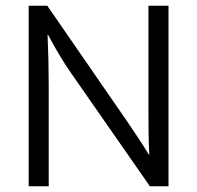

<svg xmlns="http://www.w3.org/2000/svg" viewBox="-20 -650 687 670"><path d="M80 -630H145L426 -223Q445 -195 463.5 -167Q482 -139 499 -111H501Q499 -148 498.5 -184.5Q498 -221 498 -258V-630H568V0H503L228 -395Q207 -425 186.5 -459.5Q166 -494 148 -528H146Q148 -483 149 -439.5Q150 -396 150 -351V0H80Z"/></svg>

Font: Mukta Vaani Light
Style: Regular
Weight: 300
Designer: Noopur Datye, Girish Dalvi, Yashodeep Gholap, Pallavi Karambelkar
Foundry: Ek Type
Version: Version 2.538;PS 1.000;hotconv 16.6.51;makeotf.lib2.5.65220;